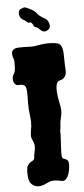

<svg xmlns="http://www.w3.org/2000/svg" viewBox="-63 -983 454 1036"><g transform="rotate(-5 164.0 -465.0)"><path d="M265.6 -540Q232.4 -531.2 252.9 -426.8Q259.8 -398.4 260.3 -379.4Q260.7 -360.4 254.9 -337.9Q249 -315.4 249 -301.8Q249 -288.1 245.1 -269.5Q246.1 -249 244.6 -228Q243.2 -207 242.2 -187.5Q239.3 -139.6 241.2 -130.9Q243.2 -122.1 247.6 -119.6Q252 -117.2 257.8 -115.2Q271.5 -110.4 274.4 -102.5Q277.3 -94.7 276.9 -80.6Q276.4 -66.4 273.4 -50.8Q264.6 -13.7 249 -2.9Q240.2 2.9 231 1Q221.7 -1 210.9 -2.9Q177.7 -8.8 154.3 2.9Q96.7 34.2 65.4 2.9Q52.7 -9.8 49.8 -36.1Q45.9 -84 55.2 -97.7Q64.5 -111.3 70.8 -114.7Q77.1 -118.2 82 -121.1Q92.8 -126 92.8 -137.7Q92.8 -146.5 95.2 -156.7Q97.7 -167 99.6 -178.7Q104.5 -207 94.7 -225.6Q84 -247.1 85.4 -260.7Q86.9 -274.4 87.9 -285.2L91.8 -308.6Q93.8 -336.9 90.8 -356.9Q87.9 -377 86.4 -398.9Q85 -420.9 85.4 -440.4Q85.9 -460 85.9 -477.5Q85.9 -518.6 77.6 -526.4Q69.3 -534.2 62.5 -534.7Q55.7 -535.2 48.8 -535.2Q30.3 -533.2 25.4 -541Q14.6 -551.8 14.6 -568.4Q14.6 -585 21 -593.8Q27.3 -602.5 29.3 -613.8Q31.2 -625 31.2 -637.7Q33.2 -667 29.3 -676.3Q25.4 -685.5 23.9 -692.9Q22.5 -700.2 22.5 -707Q22.5 -735.4 62.5 -736.3Q86.9 -737.3 112.3 -735.8Q137.7 -734.4 152.3 -737.3Q203.1 -747.1 233.9 -745.1Q264.6 -743.2 273.4 -740.2Q297.9 -730.5 299.8 -686.5Q300.8 -666 300.8 -643.6Q300.8 -621.1 302.7 -597.7Q306.6 -548.8 265.6 -540ZM152.3 -844.7Q150.4 -853.5 143.6 -860.8Q136.7 -868.2 133.8 -866.2Q127.9 -862.3 119.1 -869.1Q119.1 -869.1 105.5 -879.9Q100.6 -883.8 96.2 -885.3Q91.8 -886.7 84 -897.5Q76.2 -908.2 78.6 -924.3Q81.1 -940.4 89.8 -942.9Q98.6 -945.3 104.5 -948.2Q110.4 -951.2 120.1 -947.3Q129.9 -943.4 141.6 -937.5Q167 -923.8 173.8 -913.1Q182.6 -898.4 218.8 -877.9Q230.5 -871.1 236.3 -853Q242.2 -835 233.9 -824.2Q225.6 -813.5 211.9 -811Q198.2 -808.6 185.1 -822.3Q171.9 -835.9 163.1 -837.9Q154.3 -839.8 152.3 -844.7Z"/></g></svg>

Font: Creepster
Style: Regular
Weight: 400
Designer: Font Diner, Inc
Foundry: Font Diner, Inc
Version: Version 1.002